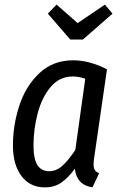

<svg xmlns="http://www.w3.org/2000/svg" viewBox="-20 -799 520 831"><path d="M443 -499 388 -119Q385 -101 385 -88Q385 -73 390 -64Q395 -55 409 -49L380 12Q311 1 304 -69Q275 -29 245 -8.5Q215 12 174 12Q110 12 73 -37Q36 -86 36 -169Q36 -257 63.5 -341.5Q91 -426 150 -482Q209 -538 297 -538Q367 -538 443 -499ZM125 -169Q125 -111 142 -84.5Q159 -58 193 -58Q224 -58 250 -81.5Q276 -105 306 -150L349 -458Q322 -468 295 -468Q238 -468 200 -423.5Q162 -379 143.5 -310Q125 -241 125 -169ZM434 -779 467 -740 339 -628H284L187 -740L225 -779L316 -699Z"/></svg>

Font: Fira Sans Extra Condensed
Style: Italic
Weight: 400
Width: 3
Italic angle: -8°
Designer: Carrois Corporate & Edenspiekermann AG
Foundry: Carrois Corporate GbR & Edenspiekermann AG
Version: Version 4.203